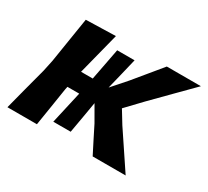

<svg xmlns="http://www.w3.org/2000/svg" viewBox="-107 -667 900 832"><g transform="rotate(30 343.0 -251.0)"><path d="M5.5 0Q19.5 -54.5 32.5 -104.2Q45.5 -154 62 -215.5L74 -272Q84.5 -339.5 93 -391.5Q101.5 -443.5 110 -498L258.5 -502Q231.5 -396 205 -292.5H263.5Q270.5 -328.5 278.2 -368.8Q286 -409 294 -451.5H381Q371 -409 361.2 -369Q351.5 -329 342.5 -293L405.5 -364.5Q433 -398 460.5 -431.2Q488 -464.5 515.5 -498H686Q642.5 -454 597.8 -409Q553 -364 510 -320L437.5 -244L476 -181Q506 -136 536.5 -90.5Q567 -45 597 0H432Q416 -31.5 399.5 -63.8Q383 -96 367.5 -127.5L323.5 -204Q317.5 -168 310.5 -127.8Q303.5 -87.5 296 -45H209Q229 -133.5 245.5 -206.5H186.5L183.5 -192Q175.5 -140 168.2 -94.8Q161 -49.5 153 0Z"/></g></svg>

Font: Commissioner Loud SemiBold
Style: Italic
Weight: 600
Italic angle: -12°
Designer: Kostas Bartsokas
Foundry: Kostas Bartsokas
Version: Version 1.000; ttfautohint (v1.8.3)